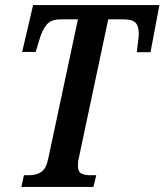

<svg xmlns="http://www.w3.org/2000/svg" viewBox="-20 -734 646 754"><path d="M64 0 74 -46H97Q122 -46 141.5 -58.5Q161 -71 169 -109L286 -658H219Q181 -658 163.5 -637.5Q146 -617 135 -579L120 -530H67L110 -714H606L571 -529H517L523 -577Q524 -583 524.5 -590.5Q525 -598 525 -603Q525 -632 512 -645Q499 -658 466 -658H405L289 -111Q287 -103 286.5 -95.5Q286 -88 286 -82Q286 -60 299 -53Q312 -46 332 -46H358L347 0Z"/></svg>

Font: Noto Serif ExtraCondensed SemiBold
Style: Italic
Weight: 600
Width: 2
Italic angle: -12°
Designer: Monotype Design Team
Foundry: Monotype Imaging Inc.
Version: Version 2.013